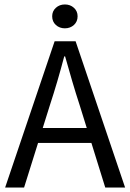

<svg xmlns="http://www.w3.org/2000/svg" viewBox="-20 -841 584 861"><path d="M3 0 225 -656H319L541 0H452L338 -367Q320 -422 304 -476.5Q288 -531 272 -588H268Q253 -531 237 -476.5Q221 -422 203 -367L88 0ZM119 -200V-267H422V-200ZM271 -714Q247 -714 230.5 -729Q214 -744 214 -768Q214 -791 230.5 -806Q247 -821 271 -821Q295 -821 311.5 -806Q328 -791 328 -768Q328 -744 311.5 -729Q295 -714 271 -714Z"/></svg>

Font: Mada
Style: Regular
Weight: 400
Designer: Khaled Hosny
Version: Version 1.5